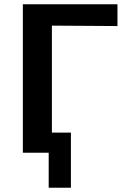

<svg xmlns="http://www.w3.org/2000/svg" viewBox="-20 -715 617 899"><path d="M87 0V-695H530V-593L223 -595V-94H312V164H208V0Z"/></svg>

Font: Coval
Style: Bold
Weight: 700
Foundry: Context Ltd
Version: Version 001.000